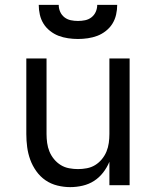

<svg xmlns="http://www.w3.org/2000/svg" viewBox="-20 -760 640 788"><path d="M268 8Q242 8 215.5 1.5Q189 -5 167 -20Q145 -35 129 -57.5Q113 -80 104 -105Q95 -130 91.5 -156.5Q88 -183 88 -210V-520H171V-210Q171 -192 173.5 -173.5Q176 -155 183 -138Q190 -121 202 -106.5Q214 -92 229.5 -82.5Q245 -73 263.5 -69.5Q282 -66 300 -66Q318 -66 336.5 -69.5Q355 -73 370.5 -82.5Q386 -92 398 -106.5Q410 -121 417 -138Q424 -155 426.5 -173.5Q429 -192 429 -210V-520H512V0H429V-96Q419 -72 403 -51.5Q387 -31 366 -17.5Q345 -4 319.5 2Q294 8 268 8ZM300 -600Q280 -600 259.5 -603Q239 -606 220.5 -613Q202 -620 185.5 -633Q169 -646 158.5 -663Q148 -680 143.5 -700Q139 -720 139 -740H221Q221 -725 227 -711.5Q233 -698 244.5 -689Q256 -680 270.5 -677Q285 -674 300 -674Q315 -674 329.5 -677Q344 -680 355.5 -689Q367 -698 373 -711.5Q379 -725 379 -740H461Q461 -720 456.5 -700Q452 -680 441.5 -663Q431 -646 414.5 -633Q398 -620 379.5 -613Q361 -606 340.5 -603Q320 -600 300 -600Z"/></svg>

Font: Bmono
Style: Regular
Weight: 400
Monospace: yes
Designer: Belleve Invis
Foundry: Belleve Invis
Version: Version 11.2.2; ttfautohint (v1.8.2)